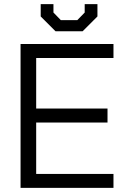

<svg xmlns="http://www.w3.org/2000/svg" viewBox="-20 -914 622 934"><path d="M80 -700H532V-632H156V-386H503V-318H156V-68H532V0H80ZM178 -834V-894H240V-853L276 -816H356L392 -853V-894H454V-834L382 -762H250Z"/></svg>

Font: Chakra Petch
Style: Regular
Weight: 400
Designer: Katatrad Aksorn Co.,Ltd.
Foundry: Cadson Demak Co.,Ltd.
Version: Version 1.000; ttfautohint (v1.6)